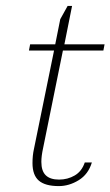

<svg xmlns="http://www.w3.org/2000/svg" viewBox="-20 -620 374 650"><path d="M126 -119Q120 -92 120 -72Q120 -41 135 -26.5Q150 -12 180 -12Q209 -12 233 -26Q257 -40 267 -70H291Q279 -30 246.5 -10Q214 10 179 10Q133 10 111.5 -8.5Q90 -27 90 -68Q90 -94 95 -116L163 -449H78L82 -470H167L184 -555L209 -600H224L198 -470H334L330 -449H193Z"/></svg>

Font: Taviraj Thin
Style: Italic
Weight: 250
Italic angle: -12°
Designer: Katatrad Team
Foundry: CadsonDemak
Version: Version 1.001